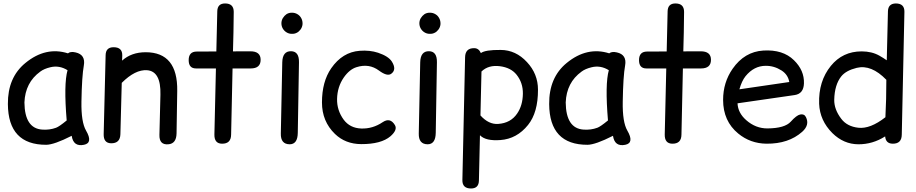

<svg xmlns="http://www.w3.org/2000/svg" viewBox="-20 -806 5273 1105"><path d="M246.1 27.3Q291.5 26.9 392.6 -24.4Q402.3 40 463.4 27.3Q516.6 16.6 475.1 -54.7Q446.8 -103.5 448.7 -220.7Q451.2 -367.7 462.4 -428.7Q473.6 -491.2 415 -504.4Q385.3 -511.2 371.1 -499Q243.2 -539.6 126 -443.4Q23.9 -359.9 25.4 -207Q26.9 27.8 246.1 27.3ZM302.7 -70.8Q265.6 -57.1 223.1 -60.1Q122.1 -66.9 120.6 -216.3Q125 -331.1 211.9 -394Q233.4 -410.2 269.5 -418.9Q321.3 -431.6 368.7 -401.9Q346.2 -322.8 363.8 -112.8Q320.3 -77.1 302.7 -70.8Z M633.8 -534.2Q588.9 -534.2 587.9 -488.8L576.7 -34.7Q575.2 17.6 619.1 18.6Q671.4 19.5 672.9 -33.7L680.7 -329.1Q758.3 -406.7 826.2 -401.9Q906.7 -396 903.3 -261.2L897.5 -29.8Q896 29.3 949.2 24.4Q995.1 20.5 996.1 -38.6L1000 -282.7Q1003.4 -504.9 818.8 -505.4Q735.8 -505.4 682.6 -457Q683.1 -471.7 683.6 -485.8Q685.1 -534.2 633.8 -534.2Z M1275.4 -786.1Q1231.4 -786.1 1230.5 -740.7L1225.1 -509.8Q1168.5 -509.3 1112.3 -509.3Q1065.9 -509.3 1065.9 -460Q1065.9 -412.1 1107.9 -412.1Q1165 -412.1 1222.7 -412.1L1213.9 -32.2Q1212.9 20 1256.8 21Q1309.6 22 1310.1 -31.2L1318.4 -412.1Q1370.6 -412.1 1422.9 -412.1Q1480 -412.1 1480 -461.9Q1480 -511.2 1419.9 -510.7L1320.8 -510.3Q1324.2 -613.3 1325.2 -737.8Q1325.2 -786.1 1275.4 -786.1Z M1655.3 -511.2Q1606 -512.2 1604.5 -447.3L1596.2 -37.6Q1594.7 23.9 1647 24.4Q1692.9 24.4 1693.8 -41.5L1700.7 -447.8Q1701.7 -510.3 1655.3 -511.2ZM1658.7 -732.9Q1642.1 -732.9 1628.4 -724.1Q1615.7 -715.3 1607.4 -701.2Q1599.6 -687.5 1599.6 -671.9Q1599.6 -655.3 1607.9 -641.1Q1616.2 -627.4 1629.4 -619.6Q1642.1 -611.8 1657.2 -611.3Q1658.7 -611.3 1660.2 -611.3Q1675.3 -610.8 1687.5 -617.2Q1699.2 -622.6 1709 -635.3Q1719.7 -649.4 1721.2 -667Q1721.2 -669.4 1721.2 -671.9Q1721.2 -687 1714.4 -700.2Q1706.5 -715.8 1691.4 -724.6Q1677.2 -732.9 1660.6 -732.9Q1659.7 -732.9 1658.7 -732.9Z M2182.6 -103Q2125 -64 2058.6 -66.4Q1994.1 -68.8 1958 -117.2Q1918.5 -171.4 1919.9 -236.8Q1921.4 -306.2 1958.5 -359.9Q1991.2 -406.7 2031.7 -419.4Q2104 -442.4 2161.1 -399.9Q2208.5 -364.7 2231.4 -381.3Q2264.6 -405.3 2234.9 -452.1Q2215.3 -482.4 2156.2 -502.4Q2108.4 -518.1 2050.3 -513.7Q1950.7 -506.3 1886.2 -413.1Q1833 -336.4 1833 -216.3Q1833 -107.4 1907.7 -35.2Q1967.8 22.9 2058.6 23.4Q2173.8 23.9 2227.5 -22Q2269 -58.6 2252.9 -85.9Q2225.6 -131.8 2182.6 -103Z M2449.2 -511.2Q2399.9 -512.2 2398.4 -447.3L2390.1 -37.6Q2388.7 23.9 2440.9 24.4Q2486.8 24.4 2487.8 -41.5L2494.6 -447.8Q2495.6 -510.3 2449.2 -511.2ZM2452.6 -732.9Q2436 -732.9 2422.4 -724.1Q2409.7 -715.3 2401.4 -701.2Q2393.6 -687.5 2393.6 -671.9Q2393.6 -655.3 2401.9 -641.1Q2410.2 -627.4 2423.3 -619.6Q2436 -611.8 2451.2 -611.3Q2452.6 -611.3 2454.1 -611.3Q2469.2 -610.8 2481.4 -617.2Q2493.2 -622.6 2502.9 -635.3Q2513.7 -649.4 2515.1 -667Q2515.1 -669.4 2515.1 -671.9Q2515.1 -687 2508.3 -700.2Q2500.5 -715.8 2485.4 -724.6Q2471.2 -732.9 2454.6 -732.9Q2453.6 -732.9 2452.6 -732.9Z M2690.9 278.8Q2735.4 278.8 2736.3 232.9L2742.2 -27.3Q2743.2 -26.9 2743.7 -26.4Q2776.4 6.3 2859.9 0Q2954.6 -6.8 3019 -86.9Q3076.7 -158.7 3076.2 -290Q3076.2 -380.9 3012.7 -448.7Q2948.7 -518.1 2861.8 -518.6Q2772 -519.5 2747.6 -500.5Q2735.4 -528.3 2710 -528.8Q2657.7 -529.8 2656.7 -476.6L2641.1 230Q2640.1 278.8 2690.9 278.8ZM2751 -394.5Q2791.5 -433.6 2857.9 -424.8Q2920.4 -416.5 2952.6 -376.5Q2990.2 -329.6 2989.3 -266.6Q2988.3 -199.2 2956.5 -152.8Q2919.4 -97.7 2847.2 -92.8Q2792.5 -88.9 2745.1 -141.6Z M3361.3 27.3Q3406.7 26.9 3507.8 -24.4Q3517.6 40 3578.6 27.3Q3631.8 16.6 3590.3 -54.7Q3562 -103.5 3564 -220.7Q3566.4 -367.7 3577.6 -428.7Q3588.9 -491.2 3530.3 -504.4Q3500.5 -511.2 3486.3 -499Q3358.4 -539.6 3241.2 -443.4Q3139.2 -359.9 3140.6 -207Q3142.1 27.8 3361.3 27.3ZM3418 -70.8Q3380.9 -57.1 3338.4 -60.1Q3237.3 -66.9 3235.8 -216.3Q3240.2 -331.1 3327.1 -394Q3348.6 -410.2 3384.8 -418.9Q3436.5 -431.6 3483.9 -401.9Q3461.4 -322.8 3479 -112.8Q3435.5 -77.1 3418 -70.8Z M3867.2 -786.1Q3823.2 -786.1 3822.3 -740.7L3816.9 -509.8Q3760.3 -509.3 3704.1 -509.3Q3657.7 -509.3 3657.7 -460Q3657.7 -412.1 3699.7 -412.1Q3756.8 -412.1 3814.5 -412.1L3805.7 -32.2Q3804.7 20 3848.6 21Q3901.4 22 3901.9 -31.2L3910.2 -412.1Q3962.4 -412.1 4014.6 -412.1Q4071.8 -412.1 4071.8 -461.9Q4071.8 -511.2 4011.7 -510.7L3912.6 -510.3Q3916 -613.3 3917 -737.8Q3917 -786.1 3867.2 -786.1Z M4224.6 -211.4 4552.7 -258.8Q4605 -266.1 4606.9 -326.2Q4609.4 -400.9 4549.3 -459.5Q4485.8 -522 4373 -515.1Q4264.6 -508.3 4196.3 -410.2Q4141.6 -331.5 4141.6 -231Q4141.6 -108.9 4228.5 -37.6Q4298.3 20 4391.6 21Q4518.6 22 4596.7 -47.4Q4641.1 -86.9 4618.2 -132.3Q4608.4 -151.9 4585 -147Q4564 -142.6 4531.2 -106Q4497.1 -67.9 4397.5 -66.9Q4329.1 -66.4 4274.4 -114.7Q4227.1 -156.2 4224.6 -211.4ZM4235.4 -292Q4249 -340.3 4270.5 -367.2Q4319.3 -427.2 4386.7 -427.2Q4435.1 -427.7 4478 -400.4Q4515.1 -376.5 4522.5 -334Z M5135.3 -786.1Q5091.3 -785.2 5090.3 -740.7L5083.5 -459Q5064.5 -472.2 5041.5 -485.4Q4997.6 -510.3 4939 -510.3Q4829.6 -510.3 4761.7 -426.8Q4689.9 -338.4 4694.3 -208.5Q4698.2 -112.3 4770.5 -40Q4835.4 23.9 4919.9 24.4Q5002 24.9 5074.2 -21Q5077.6 20 5116.7 21Q5169.4 22 5169.9 -31.2L5185.1 -737.8Q5186 -786.1 5135.3 -786.1ZM5075.7 -131.3Q4988.3 -63 4919.9 -70.8Q4855 -78.1 4821.8 -122.1Q4780.3 -176.3 4781.2 -231.9Q4783.2 -318.4 4821.8 -366.7Q4849.1 -400.4 4910.6 -415.5Q4994.6 -436 5081.1 -346.7Q5081.1 -232.9 5075.7 -131.3Z"/></svg>

Font: Comic Relief
Style: Regular
Weight: 400
Designer: Jeff Davis
Foundry: Loudifier
Version: Version 1.200; ttfautohint (v1.8.4.7-5d5b)